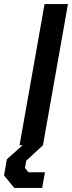

<svg xmlns="http://www.w3.org/2000/svg" viewBox="-66 -720 357 952"><path d="M155 -700H271L147 0H31ZM-46 150 -32 70 46 0H147L64 77L58 113L75 134H157L143 212H5Z"/></svg>

Font: Chakra Petch SemiBold
Style: Italic
Weight: 600
Italic angle: -10°
Designer: Katatrad Aksorn Co.,Ltd.
Foundry: Cadson Demak Co.,Ltd.
Version: Version 1.000; ttfautohint (v1.6)